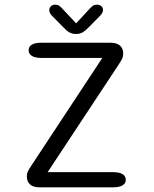

<svg xmlns="http://www.w3.org/2000/svg" viewBox="-20 -802 659 822"><path d="M184 -65H464Q490.5 -65 504.5 -56.5Q518.5 -48 518.5 -32Q518.5 -17 504.5 -8.5Q490.5 0 464 0H149Q122.5 0 108.8 -12.2Q95 -24.5 95 -46Q95 -59.5 99.8 -69Q104.5 -78.5 115.5 -95L418 -554H156.5Q130 -554 116.2 -562.8Q102.5 -571.5 102.5 -587Q102.5 -602.5 116.2 -610.8Q130 -619 156.5 -619H453.5Q480 -619 493.8 -606.8Q507.5 -594.5 507.5 -573Q507.5 -560.5 502.8 -550.5Q498 -540.5 487 -524ZM409 -735 362 -687.5Q347.5 -672 335.2 -664.2Q323 -656.5 305.5 -656.5Q288 -656.5 275.5 -664.2Q263 -672 249 -687.5L202 -735Q191 -746.5 191 -758Q191 -768.5 198 -775.2Q205 -782 216.5 -782Q227.5 -782 235 -776.2Q242.5 -770.5 251 -760.5L306 -702L359.5 -760Q368.5 -770 376 -776Q383.5 -782 394.5 -782Q406.5 -782 413.8 -775.5Q421 -769 421 -759Q421 -754 418.2 -747.8Q415.5 -741.5 409 -735Z"/></svg>

Font: Sono ExtraLight Monospace
Style: Regular
Weight: 400
Version: Version 2.112